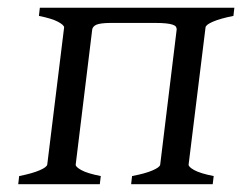

<svg xmlns="http://www.w3.org/2000/svg" viewBox="-20 -474 623 494"><path d="M317.4 0 319.8 -21Q353 -27.3 371.6 -35.2Q390.1 -43 392.1 -49.8L434.6 -398.4Q434.6 -402.3 432.6 -405.3Q430.7 -408.2 424.6 -410.4Q418.5 -412.6 407.5 -413.8Q396.5 -415 378.9 -415H263.2Q237.3 -414.6 228 -410.4Q218.8 -406.2 217.3 -398.4L174.8 -50.8Q173.8 -44.9 189.2 -36.4Q204.6 -27.8 239.3 -21L236.8 0H26.9L29.3 -21Q63.5 -27.8 82 -35.9Q100.6 -43.9 101.6 -50.8L145 -403.8Q144.5 -409.7 129.2 -418Q113.8 -426.3 80.1 -433.1L82.5 -454.1H583L580.6 -433.1Q546.4 -426.3 527.8 -418.2Q509.3 -410.2 508.8 -403.3L465.3 -50.8Q464.4 -44.9 479.7 -36.4Q495.1 -27.8 529.8 -21L527.3 0Z"/></svg>

Font: Akkhara
Style: Italic
Weight: 400
Italic angle: -7°
Designer: J. Victor Gaultney
Version: Version 1.00 June 13, 2006, initial release